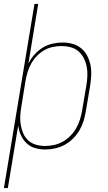

<svg xmlns="http://www.w3.org/2000/svg" viewBox="-33 -755 553 980"><path d="M-13 205 143 -735H162L112 -430Q124 -455 142.5 -476Q161 -497 184.5 -511.5Q208 -526 234.5 -532Q261 -538 286 -538Q313 -538 338 -531Q363 -524 382 -508Q401 -492 412.5 -469.5Q424 -447 429 -422Q434 -397 432.5 -370Q431 -343 427 -317L405 -187Q401 -162 393.5 -137.5Q386 -113 372.5 -90Q359 -67 339.5 -47.5Q320 -28 296.5 -15.5Q273 -3 248 2.5Q223 8 198 8Q170 8 145 0.5Q120 -7 102 -24.5Q84 -42 73.5 -65.5Q63 -89 60 -115L7 205ZM197 -10Q220 -10 243 -15Q266 -20 287.5 -32Q309 -44 326.5 -62Q344 -80 356 -101Q368 -122 375 -144.5Q382 -167 386 -190L408 -320Q412 -344 413 -368Q414 -392 409.5 -415Q405 -438 394.5 -458.5Q384 -479 367 -493.5Q350 -508 327 -514Q304 -520 280 -520Q258 -520 235 -515Q212 -510 191.5 -498Q171 -486 154 -468Q137 -450 125.5 -429Q114 -408 107.5 -386Q101 -364 97 -341L76 -211Q72 -188 70.5 -164Q69 -140 73 -117Q77 -94 86 -73.5Q95 -53 111.5 -38Q128 -23 150.5 -16.5Q173 -10 197 -10Z"/></svg>

Font: Iosevka Slab Thin
Style: Italic
Weight: 100
Italic angle: -9°
Monospace: yes
Designer: Belleve Invis
Foundry: Belleve Invis
Version: Version 11.1.1; ttfautohint (v1.8.3)